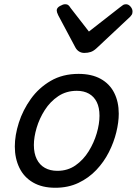

<svg xmlns="http://www.w3.org/2000/svg" viewBox="-20 -868 646 907"><path d="M241 19Q179 19 136 -6Q93 -31 71.5 -75.5Q50 -120 50 -176Q50 -229 69 -288.5Q88 -348 125.5 -400.5Q163 -453 219.5 -486Q276 -519 351 -519Q413 -519 455.5 -495.5Q498 -472 519.5 -429.5Q541 -387 541 -331Q541 -291 529.5 -243.5Q518 -196 494.5 -149.5Q471 -103 435 -65Q399 -27 350.5 -4Q302 19 241 19ZM251 -61Q300 -61 337 -87Q374 -113 399 -153.5Q424 -194 437 -238.5Q450 -283 450 -321Q450 -360 437 -386Q424 -412 400 -425.5Q376 -439 343 -439Q293 -439 255 -413.5Q217 -388 191.5 -348Q166 -308 153 -264Q140 -220 140 -183Q140 -144 153.5 -116.5Q167 -89 192 -75Q217 -61 251 -61ZM575 -848Q587 -848 596.5 -837Q606 -826 606 -814Q606 -804 602.5 -798.5Q599 -793 595 -789L436 -640Q422 -627 408.5 -622.5Q395 -618 378 -618Q365 -618 354 -624.5Q343 -631 336 -644L255 -796Q251 -804 249.5 -809.5Q248 -815 248 -819Q248 -831 263 -839.5Q278 -848 287 -848Q298 -848 303.5 -843Q309 -838 313 -831L400 -719L546 -833Q553 -838 559.5 -843Q566 -848 575 -848Z"/></svg>

Font: Playwrite MX
Style: Regular
Weight: 400
Designer: Veronika Burian, José Scaglione
Foundry: TypeTogether
Version: Version 1.002